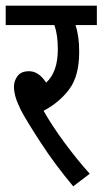

<svg xmlns="http://www.w3.org/2000/svg" viewBox="-20 -642 360 674"><path d="M237 12 295 -32Q251 -81 207 -140.5Q163 -200 133 -253Q188 -282 223 -328.5Q258 -375 258 -460Q258 -516 245 -554H320V-622H0V-554H171Q183 -520 183 -469Q183 -389 142 -352Q116 -392 82 -392Q54 -392 41.5 -375Q29 -358 29 -338Q29 -322 34 -303.5Q39 -285 53 -256Q73 -218 123.5 -140.5Q174 -63 237 12Z"/></svg>

Font: Noto Sans Devanagari Extra Condensed
Style: Regular
Weight: 400
Width: 2
Designer: Monotype Design Team
Foundry: Monotype Imaging Inc.
Version: 1.000